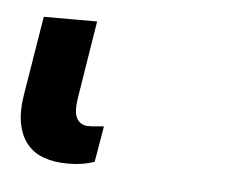

<svg xmlns="http://www.w3.org/2000/svg" viewBox="-30 10 327 265"><g transform="rotate(5 133.5 142.5)"><path d="M3.6 150.6 21.3 42.6H95.2L78.1 149.1Q74.6 170.5 79.9 179Q85.2 187.5 95.9 187.5Q101.2 187.5 107.6 186.8Q114 186.1 117.2 186.1L108.7 235.8Q103.3 237.9 94.1 239.7Q84.9 241.5 71 241.5Q52.9 241.5 38.5 236.3Q24.1 231.2 15.1 220Q6 208.8 2.8 191.8Q-0.4 174.7 3.6 150.6Z"/></g></svg>

Font: Inter P
Style: Italic
Weight: 400
Italic angle: -9.40001°
Designer: Rasmus Andersson
Foundry: rsms
Version: Version 3.018;git-588b23468